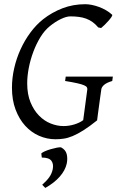

<svg xmlns="http://www.w3.org/2000/svg" viewBox="-20 -650 564 917"><path d="M516.1 -263.2Q489.7 -255.4 477.5 -244.9Q465.3 -234.4 463.9 -223.1Q461.9 -210 459 -188.7Q456.1 -167.5 453.1 -145.5Q450.2 -123.5 447.5 -104Q444.8 -84.5 443.8 -75.2Q406.7 -45.4 378.4 -27.6Q350.1 -9.8 327.1 -0.2Q304.2 9.3 284.4 12.2Q264.6 15.1 245.1 15.1Q204.6 15.1 167 -1.2Q129.4 -17.6 100.6 -49.1Q71.8 -80.6 54.4 -126.5Q37.1 -172.4 37.1 -231Q37.1 -277.3 47.9 -324.5Q58.6 -371.6 78.4 -414.8Q98.1 -458 125.5 -494.9Q152.8 -531.7 186 -558.1Q227.5 -590.8 278.3 -610.4Q329.1 -629.9 387.2 -629.9Q401.9 -629.9 418.9 -626.5Q436 -623 453.1 -616.7Q470.2 -610.4 486.3 -601.1Q502.4 -591.8 515.1 -580.1Q518.1 -577.6 512.7 -569.3Q507.3 -561 498.5 -551Q489.7 -541 479.7 -531.2Q469.7 -521.5 462.9 -516.1L449.2 -519Q436.5 -534.2 422.4 -544.4Q408.2 -554.7 391.8 -560.8Q375.5 -566.9 356.7 -569.3Q337.9 -571.8 315.9 -571.8Q297.4 -571.8 270.8 -559.1Q244.1 -546.4 217.8 -524.9Q192.9 -504.9 173.1 -472.7Q153.3 -440.4 139.2 -402.6Q125 -364.7 117.4 -325.4Q109.9 -286.1 109.9 -252Q109.9 -199.7 125.7 -161.4Q141.6 -123 166.5 -97.7Q191.4 -72.3 222.2 -60.1Q252.9 -47.9 283.2 -47.9Q309.6 -47.9 335 -55.7Q360.4 -63.5 377.4 -76.2L397 -223.1Q397.5 -228 395 -232.9Q392.6 -237.8 381.6 -242.7Q370.6 -247.6 349.1 -252.4Q327.6 -257.3 291 -263.2L293.9 -284.2H519ZM298.8 131.3Q291.5 164.1 264.9 194.1Q238.3 224.1 196.3 247.6L181.6 232.4Q202.6 213.9 214.8 197Q227.1 180.2 231.9 158.2Q236.8 132.8 225.3 117.7Q213.9 102.5 179.7 102.5L177.2 83Q181.6 78.1 194.3 72.5Q207 66.9 222.2 62.5Q237.3 58.1 251.2 55.4Q265.1 52.7 271.5 53.7Q293.5 65.4 298.6 86.2Q303.7 106.9 298.8 131.3Z"/></svg>

Font: Gentium Plus Phon
Style: Italic
Weight: 400
Italic angle: -8°
Designer: J. Victor Gaultney, Annie Olsen, Iska Routamaa, Becca Hirsbrunner
Foundry: SIL International
Version: Version 5.000